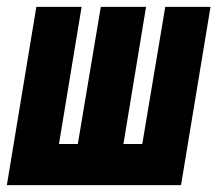

<svg xmlns="http://www.w3.org/2000/svg" viewBox="-30 -540 650 560"><path d="M-10 0 76 -520H208L142 -120H197L264 -520H396L330 -120H385L452 -520H584L498 0Z"/></svg>

Font: Iosevka SS04 Hv Ex Obl
Style: Regular
Weight: 900
Width: 7
Italic angle: -9°
Monospace: yes
Designer: Belleve Invis
Foundry: Belleve Invis
Version: Version 19.0.0; ttfautohint (v1.8.4)